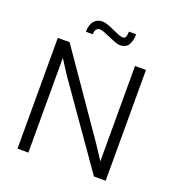

<svg xmlns="http://www.w3.org/2000/svg" viewBox="-156 -1027 1085 1158"><g transform="rotate(20 387.0 -448.0)"><path d="M453.6 -797.9Q439.9 -796.9 418.9 -804.7Q397.9 -812.5 376.2 -822Q354.5 -831.5 335.7 -839.1Q316.9 -846.7 307.1 -846.2Q276.9 -846.2 274.9 -803.7H231Q231 -846.7 250.2 -871.3Q269.5 -896 303.7 -896Q324.7 -896 353.5 -883.8Q368.2 -877.4 382.1 -871.6Q396 -865.7 409.2 -859.4Q436 -847.7 450.7 -847.7Q464.4 -847.7 469.2 -857.9Q474.1 -868.2 475.1 -893.1H521Q521 -849.1 504.4 -823.5Q487.8 -797.9 453.6 -797.9ZM84.5 0V-710.9H160.2L522.5 -187L580.1 -98.6V-710.9H650.4V0H575.2L211.9 -518.1L154.3 -607.9V0Z"/></g></svg>

Font: Ride Light
Style: Regular
Weight: 300
Version: Version 3.000